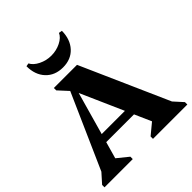

<svg xmlns="http://www.w3.org/2000/svg" viewBox="-241 -1084 1249 1249"><g transform="rotate(-45 383.0 -460.0)"><path d="M2 0V-22L78 -107L27 -13L327 -690H439L739 -13L687 -107L764 -22V0H448V-22L547 -104L556 -13L296 -601H331L165 -13L162 -103L262 -22V0ZM174 -200V-258H555V-200ZM305 -582 226 -668V-690H352ZM363 -742Q289 -742 244.5 -789.5Q200 -837 200 -916L222 -920Q237 -890 277.5 -870Q318 -850 363 -850Q410 -850 450 -870Q490 -890 503 -920L526 -916Q525 -837 481 -789.5Q437 -742 363 -742Z"/></g></svg>

Font: Platypi Light
Style: Bold
Weight: 700
Version: Version 1.200